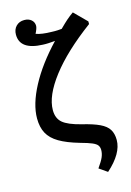

<svg xmlns="http://www.w3.org/2000/svg" viewBox="-150 -878 808 1180"><g transform="rotate(-15 254.0 -287.5)"><path d="M385 230 333 194Q360 156 369.5 133.5Q379 111 379 89Q379 71 370.5 59Q362 47 337.5 36.5Q313 26 265 13Q185 -10 137.5 -38Q90 -66 69 -105Q48 -144 48 -200Q48 -290 108 -403Q168 -516 278 -632Q255 -630 236 -629Q217 -628 200 -629Q56 -634 56 -731Q56 -764 76 -784.5Q96 -805 128 -805Q156 -805 173 -790Q190 -775 190 -752Q190 -737 174 -705Q208 -692 273 -691Q294 -690 311.5 -691Q329 -692 337 -693Q368 -724 387 -740.5Q406 -757 429 -773L507 -695V-678Q337 -552 246 -433.5Q155 -315 155 -224Q155 -172 187.5 -144Q220 -116 303 -95Q374 -78 414 -59Q454 -40 470.5 -13Q487 14 487 54Q487 139 385 230Z"/></g></svg>

Font: Literata 7pt Medium
Style: Regular
Weight: 500
Designer: Latin by Veronika Burian and Jose Scaglione. Greek by Irene Vlachou. Cyrillic by Vera Evstafieva.
Foundry: TypeTogether
Version: Version 3.002